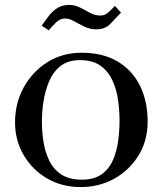

<svg xmlns="http://www.w3.org/2000/svg" viewBox="-20 -756 660 779"><path d="M465 -266Q465 -307 459 -350Q453 -393 436 -430Q419 -467 387.5 -489.5Q356 -512 304 -512Q256 -512 225.5 -488Q195 -464 179 -425.5Q163 -387 156.5 -344.5Q150 -302 150 -264Q150 -222 156.5 -180.5Q163 -139 180 -104Q197 -69 229 -48Q261 -27 312 -27Q362 -27 392.5 -49Q423 -71 438.5 -107Q454 -143 459.5 -185Q465 -227 465 -266ZM579 -262Q579 -186 542.5 -126Q506 -66 444.5 -31.5Q383 3 307 3Q232 3 172 -31.5Q112 -66 76.5 -126Q41 -186 41 -260Q41 -337 76 -401Q111 -465 172 -503.5Q233 -542 311 -542Q397 -542 456.5 -507Q516 -472 547.5 -409Q579 -346 579 -262ZM471 -705Q449 -682 428 -659.5Q407 -637 370 -637Q345 -637 322.5 -648Q300 -659 280.5 -670Q261 -681 243 -681Q224 -681 206.5 -664Q189 -647 178 -633L149 -652Q163 -672 178 -691.5Q193 -711 213 -723.5Q233 -736 260 -736Q284 -736 304.5 -725.5Q325 -715 345 -704Q365 -693 387 -693Q406 -693 420 -706Q434 -719 446 -732Z"/></svg>

Font: Kaisei Opti Medium
Style: Regular
Weight: 500
Designer: Font-Kai, 金井和夫
Foundry: KAZUO KANAI
Version: Version 5.003